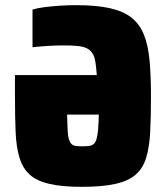

<svg xmlns="http://www.w3.org/2000/svg" viewBox="-20 -716 647 744"><path d="M297 8Q220 8 171 -3.5Q122 -15 95 -39.5Q68 -64 55.5 -105Q43 -146 40.5 -205Q38 -264 38 -344V-425H355Q353 -456 349.5 -477Q346 -498 337.5 -510.5Q329 -523 315 -529.5Q301 -536 279 -538Q257 -540 226 -540Q198 -540 164.5 -538Q131 -536 106 -533V-679Q126 -685 154 -688.5Q182 -692 213.5 -694Q245 -696 275 -696Q353 -696 405 -684.5Q457 -673 489 -648Q521 -623 537.5 -582Q554 -541 559.5 -482Q565 -423 565 -344Q565 -264 562 -205Q559 -146 546.5 -105Q534 -64 506 -39.5Q478 -15 427.5 -3.5Q377 8 297 8ZM297 -149Q314 -149 325 -150.5Q336 -152 343 -158Q350 -164 354 -177Q358 -190 360 -213Q362 -236 363 -272H240Q241 -236 242 -213Q243 -190 247 -177Q251 -164 257 -158Q263 -152 273 -150.5Q283 -149 297 -149Z"/></svg>

Font: Saira SemiCondensed Black
Style: Regular
Weight: 900
Width: 4
Designer: Hector Gatti with collaboration of the Omnibus-Type team
Foundry: Omnibus-Type
Version: Version 1.101